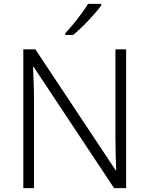

<svg xmlns="http://www.w3.org/2000/svg" viewBox="-20 -968 769 988"><path d="M501 -940V-948H433C407 -904 353 -836 316 -797V-788H356C406 -828 471 -899 501 -940ZM629 0V-714H574V-261C574 -206 576 -133 578 -92H575L162 -714H100V0H155V-451C155 -514 152 -572 150 -624H153L567 0Z"/></svg>

Font: Noto Sans Devanagari UI Light
Style: Regular
Weight: 300
Designer: Jelle Bosma - Monotype Design Team
Foundry: Monotype Imaging Inc.
Version: Version 2.004